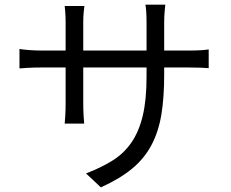

<svg xmlns="http://www.w3.org/2000/svg" viewBox="-20 -764 996 828"><path d="M64 -553Q71 -551 100.5 -548.5Q130 -546 161 -546H263V-668Q263 -691 261.5 -710.5Q260 -730 259 -738H344Q343 -730 341 -712Q339 -694 339 -668V-546H612V-665Q612 -694 610.5 -715Q609 -736 607 -744H693Q692 -736 690 -715Q688 -694 688 -665V-546H793Q825 -546 848 -547.5Q871 -549 880 -551V-470Q873 -471 849 -472Q825 -473 793 -473H688V-440Q688 -344 676 -270.5Q664 -197 633.5 -139Q603 -81 550 -37Q497 7 415 44L351 -16Q416 -41 465 -71.5Q514 -102 546.5 -149Q579 -196 595.5 -264.5Q612 -333 612 -433V-473H339V-318Q339 -292 340.5 -265.5Q342 -239 343 -231H259Q260 -239 261.5 -265Q263 -291 263 -318V-473H161Q129 -473 101 -471.5Q73 -470 64 -469Z"/></svg>

Font: Kinto Sans
Style: Regular
Weight: 400
Designer: Authors: Ryoko NISHIZUKA  (kana & ideographs); Paul D. Hunt (Latin, Greek & Cyrillic); Wenlong ZHANG  (bopomofo); Sandol
Foundry: Adobe Systems Incorporated, ookami Inc.
Version: Version 0.001